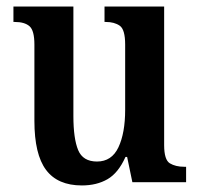

<svg xmlns="http://www.w3.org/2000/svg" viewBox="-20 -556 610 586"><path d="M230 10Q156 10 120.5 -37.5Q85 -85 85 -187V-420Q85 -463 70 -476Q55 -489 25 -489H21V-536H204V-202Q204 -133 218.5 -98Q233 -63 276 -63Q321 -63 341.5 -106.5Q362 -150 362 -221V-420Q362 -466 345.5 -477.5Q329 -489 303 -489H299V-536H481V-113Q481 -68 498.5 -57.5Q516 -47 542 -47H548V0H384L368 -77H363Q341 -28 308 -9Q275 10 230 10Z"/></svg>

Font: Noto Serif Khmer Condensed SemiBold
Style: Regular
Weight: 600
Width: 3
Designer: Danh Hong and the Monotype Design Team
Foundry: Monotype Imaging Inc.
Version: Version 2.004; ttfautohint (v1.8.4.7-5d5b)